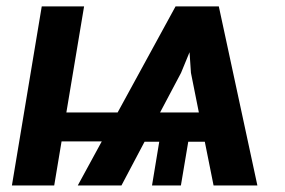

<svg xmlns="http://www.w3.org/2000/svg" viewBox="-20 -565 868 585"><path d="M107.2 -545.5H236.2L182.2 -222.3H338.4L514.9 -545.5H646.7L764.2 0H630.7L604 -133.2H553.6L531.2 0H443.2L465.2 -133.2H420.5L350.1 0H217L290.1 -134.2H167.6L145.2 0H16.3ZM467.7 -222.3H585.9L561.8 -343L557.5 -405.9L531.6 -343Z"/></svg>

Font: Inter P Semi Bold
Style: Italic
Weight: 600
Italic angle: 9.39999°
Designer: Rasmus Andersson
Foundry: rsms
Version: Version 3.018;git-588b23468